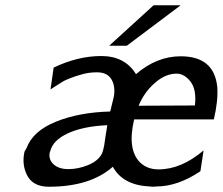

<svg xmlns="http://www.w3.org/2000/svg" viewBox="-20 -701 847 730"><path d="M395 -527 564 -681H667L462 -527ZM73 -124Q74 -126 81 -138Q105 -203 193 -238.5Q281 -274 399 -277L412 -330Q412 -333 414 -341Q418 -378 402 -402Q386 -426 349 -426Q318 -426 294 -419Q268 -412 249 -404.5Q230 -397 222.5 -393Q215 -389 197.5 -377.5Q180 -366 172 -361L184 -444Q276 -488 365 -488Q455 -488 497 -419Q576 -487 667 -487Q794 -487 806 -371Q810 -319 793 -247H490Q463 -132 513 -83Q540 -57 583 -57Q669 -57 754 -129L742 -50Q656 8 574 8Q562 10 549 8Q447 3 409 -67Q323 9 166 9Q107 9 84.5 -32Q62 -73 73 -124ZM171 -126Q170 -125 170 -124Q169 -122 169 -121Q164 -94 184 -76Q204 -58 240 -58Q277 -58 314 -73Q351 -88 366 -114Q370 -122 372.5 -131.5Q375 -141 376.5 -150.5Q378 -160 381 -181.5Q384 -203 388 -225Q297 -221 239 -194.5Q181 -168 171 -126ZM507 -299Q542 -299 614 -299.5Q686 -300 721 -300Q728 -360 704.5 -390.5Q681 -421 651 -421Q609 -421 568.5 -385.5Q528 -350 507 -299Z"/></svg>

Font: Coval
Style: Italic
Weight: 400
Foundry: Context Ltd
Version: Version 001.000